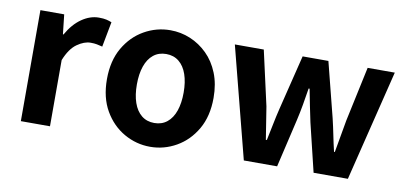

<svg xmlns="http://www.w3.org/2000/svg" viewBox="-60 -757 2015 954"><g transform="rotate(10 947.5 -280.0)"><path d="M79 0V-560H199L210 -461H213Q244 -516 286 -545Q328 -574 372 -574Q396 -574 410.5 -570.5Q425 -567 437 -562L413 -435Q397 -439 384.5 -441.5Q372 -444 353 -444Q321 -444 285.5 -419Q250 -394 226 -334V0Z M733 14Q663 14 601.5 -21Q540 -56 502 -121.5Q464 -187 464 -280Q464 -373 502 -438.5Q540 -504 601.5 -539Q663 -574 733 -574Q786 -574 834 -554Q882 -534 920 -496.5Q958 -459 980 -404.5Q1002 -350 1002 -280Q1002 -187 964 -121.5Q926 -56 864.5 -21Q803 14 733 14ZM733 -106Q771 -106 797.5 -127.5Q824 -149 837.5 -188Q851 -227 851 -280Q851 -333 837.5 -372Q824 -411 797.5 -432.5Q771 -454 733 -454Q695 -454 668.5 -432.5Q642 -411 628.5 -372Q615 -333 615 -280Q615 -227 628.5 -188Q642 -149 668.5 -127.5Q695 -106 733 -106Z M1204 0 1060 -560H1206L1268 -284Q1275 -242 1281 -202Q1287 -162 1294 -120H1299Q1308 -162 1316 -202.5Q1324 -243 1334 -284L1402 -560H1532L1602 -284Q1612 -242 1620 -202Q1628 -162 1638 -120H1642Q1650 -162 1656.5 -202Q1663 -242 1671 -284L1730 -560H1867L1729 0H1556L1497 -244Q1488 -284 1480.5 -323.5Q1473 -363 1464 -408H1459Q1452 -363 1445 -323Q1438 -283 1429 -244L1372 0Z"/></g></svg>

Font: Noto Sans SC Thin
Style: Bold
Weight: 700
Version: Version 2.004-H2;hotconv 1.0.118;makeotfexe 2.5.65603